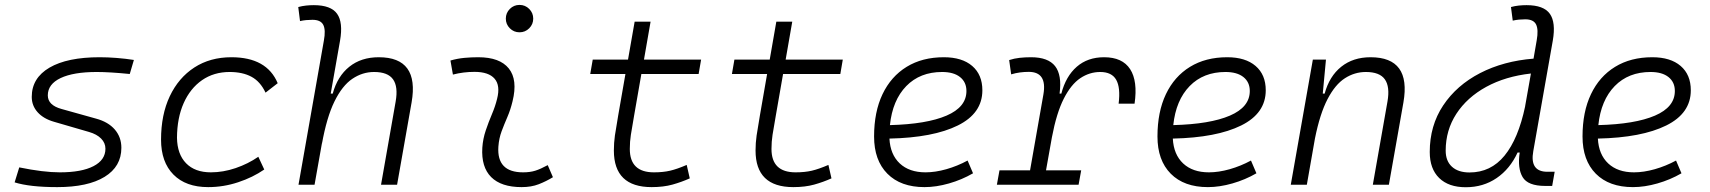

<svg xmlns="http://www.w3.org/2000/svg" viewBox="-20 -764 7071 794"><path d="M216.8 9.8Q103 9.8 40.5 -9.8L59.6 -71.8Q159.2 -51.3 227.5 -51.3Q317.4 -51.3 366.7 -76.9Q416 -102.5 416 -148.9Q416 -172.9 398.2 -190.9Q380.4 -209 348.1 -218.3L203.6 -260.3Q159.7 -272.9 135.5 -300Q111.3 -327.1 111.3 -363.3Q111.3 -441.4 184.8 -484.4Q258.3 -527.3 392.1 -527.3Q425.3 -527.3 462.2 -524.4Q499 -521.5 533.7 -516.1L516.6 -458Q432.6 -466.3 379.9 -466.3Q283.7 -466.3 230.7 -441.2Q177.7 -416 177.7 -369.6Q177.7 -329.1 233.9 -313.5L377.4 -273.4Q427.7 -259.8 454.8 -228.3Q481.9 -196.8 481.9 -152.8Q481.9 -75.2 412.6 -32.7Q343.3 9.8 216.8 9.8Z M852.1 -51.3Q902.8 -51.3 954.3 -68.8Q1005.9 -86.4 1048.3 -115.7L1072.8 -63Q1025.4 -30.3 964.8 -10.3Q904.3 9.8 840.8 9.8Q748.5 9.8 697.3 -42Q646 -93.8 646 -186.5Q646 -289.6 682.1 -366Q718.3 -442.4 783.7 -484.9Q849.1 -527.3 937 -527.3Q1083.5 -527.3 1128.4 -419.9L1078.1 -380.9Q1056.6 -426.8 1020 -446.5Q983.4 -466.3 929.7 -466.3Q864.3 -466.3 815.4 -432.4Q766.6 -398.4 739.5 -337.4Q712.4 -276.4 711.9 -194.3Q712.9 -126.5 749.5 -88.9Q786.1 -51.3 852.1 -51.3Z M1555.7 0 1616.2 -344.2Q1627 -405.3 1605.5 -435.8Q1584 -466.3 1526.9 -466.3Q1479 -466.3 1437.3 -438.2Q1395.5 -410.2 1363.3 -344.7Q1331.1 -279.3 1311 -167.5L1312.5 -178.2L1280.8 0H1214.4L1319.3 -595.7Q1327.6 -640.1 1316.9 -661.1Q1306.2 -682.1 1272 -682.1Q1259.3 -682.1 1246.3 -680.9Q1233.4 -679.7 1220.7 -676.8L1213.4 -734.9Q1229.5 -739.3 1245.6 -741Q1261.7 -742.7 1277.8 -742.7Q1348.6 -742.7 1374 -707Q1399.4 -671.4 1386.2 -595.7L1347.7 -377H1356Q1375.5 -448.7 1424.6 -488Q1473.6 -527.3 1546.4 -527.3Q1714.8 -527.3 1682.1 -340.3L1622.1 0Z M2245.1 -81.1 2266.6 -31.2Q2238.8 -14.2 2208 -2.2Q2177.2 9.8 2137.2 9.8Q2052.7 9.8 2011.2 -31.7Q1969.7 -73.2 1974.6 -153.3Q1977.1 -189.9 1988.8 -224.6Q2000.5 -259.3 2014.4 -292Q2028.3 -324.7 2035.6 -355Q2049.8 -410.2 2025.4 -438.5Q2001 -466.8 1942.4 -466.8Q1896 -466.8 1853 -455.6L1842.8 -513.7Q1871.6 -522 1900.4 -524.7Q1929.2 -527.3 1958 -527.3Q2046.9 -527.3 2084.2 -480.7Q2121.6 -434.1 2099.6 -345.2Q2091.3 -310.5 2078.4 -280.5Q2065.4 -250.5 2054.4 -221.2Q2043.5 -191.9 2041 -157.7Q2033.7 -51.3 2143.1 -51.3Q2171.9 -51.3 2193.6 -58.1Q2215.3 -64.9 2245.1 -81.1ZM2128.4 -630.4Q2105 -630.4 2088.4 -647Q2071.8 -663.6 2071.8 -687Q2071.8 -710.4 2088.4 -727.1Q2105 -743.7 2128.4 -743.7Q2151.9 -743.7 2168.5 -727.1Q2185.1 -710.4 2185.1 -687Q2185.1 -663.6 2168.5 -647Q2151.9 -630.4 2128.4 -630.4Z M2674.8 9.8Q2518.6 9.8 2518.6 -141.6Q2518.6 -173.3 2522.9 -203.6Q2527.3 -233.9 2536.6 -287.1L2566.4 -458H2420.9L2431.2 -517.6H2577.1L2604.5 -674.3H2670.4L2643.1 -517.6H2879.4L2869.1 -458H2632.3L2602.5 -287.1Q2593.3 -234.9 2588.9 -206.5Q2584.5 -178.2 2584.5 -147.9Q2584.5 -51.3 2684.1 -51.3Q2722.2 -51.3 2751.2 -58.1Q2780.3 -64.9 2819.8 -82L2832.5 -26.4Q2798.8 -11.2 2761.2 -0.7Q2723.6 9.8 2674.8 9.8Z M3260.7 9.8Q3104.5 9.8 3104.5 -141.6Q3104.5 -173.3 3108.9 -203.6Q3113.3 -233.9 3122.6 -287.1L3152.3 -458H3006.8L3017.1 -517.6H3163.1L3190.4 -674.3H3256.3L3229 -517.6H3465.3L3455.1 -458H3218.3L3188.5 -287.1Q3179.2 -234.9 3174.8 -206.5Q3170.4 -178.2 3170.4 -147.9Q3170.4 -51.3 3270 -51.3Q3308.1 -51.3 3337.2 -58.1Q3366.2 -64.9 3405.8 -82L3418.5 -26.4Q3384.8 -11.2 3347.2 -0.7Q3309.6 9.8 3260.7 9.8Z M3807.6 -51.3Q3847.7 -51.3 3893.3 -64.2Q3939 -77.1 3981.4 -100.1L4003.9 -47.4Q3957.5 -20.5 3904.5 -5.4Q3851.6 9.8 3803.2 9.8Q3704.6 9.8 3649.7 -45.7Q3594.7 -101.1 3594.7 -199.7Q3594.7 -301.3 3629.6 -374.5Q3664.6 -447.8 3729.2 -487.5Q3793.9 -527.3 3883.3 -527.3Q3958.5 -527.3 4000.5 -491.2Q4042.5 -455.1 4042.5 -390.6Q4042.5 -295.4 3940.9 -245.1Q3839.4 -194.8 3658.2 -190.9Q3661.6 -125 3700.9 -88.1Q3740.2 -51.3 3807.6 -51.3ZM3660.2 -246.6Q3812 -250.5 3894.3 -285.9Q3976.6 -321.3 3976.6 -387.7Q3976.6 -424.3 3950.2 -445.3Q3923.8 -466.3 3876 -466.3Q3784.7 -466.3 3727.8 -408Q3670.9 -349.6 3660.2 -246.6Z M4102.5 0 4113.3 -59.6H4239.7L4294.9 -373.5Q4311 -466.8 4234.4 -466.8Q4215.8 -466.8 4197.8 -464.4Q4179.7 -461.9 4161.6 -456.5L4153.3 -515.6Q4174.3 -522.5 4197 -524.9Q4219.7 -527.3 4243.7 -527.3Q4314.5 -527.3 4343.3 -490.5Q4372.1 -453.6 4361.8 -377H4369.1Q4387.7 -448.7 4432.9 -488Q4478 -527.3 4545.9 -527.3Q4621.6 -527.3 4653.6 -478Q4685.5 -428.7 4671.9 -335.4H4606Q4614.3 -401.9 4595.9 -434.1Q4577.6 -466.3 4529.8 -466.3Q4485.8 -466.3 4447.5 -440.7Q4409.2 -415 4379.2 -356Q4349.1 -296.9 4330.1 -196.3L4305.7 -59.6H4451.2L4440.4 0Z M4979.5 -51.3Q5019.5 -51.3 5065.2 -64.2Q5110.8 -77.1 5153.3 -100.1L5175.8 -47.4Q5129.4 -20.5 5076.4 -5.4Q5023.4 9.8 4975.1 9.8Q4876.5 9.8 4821.5 -45.7Q4766.6 -101.1 4766.6 -199.7Q4766.6 -301.3 4801.5 -374.5Q4836.4 -447.8 4901.1 -487.5Q4965.8 -527.3 5055.2 -527.3Q5130.4 -527.3 5172.4 -491.2Q5214.4 -455.1 5214.4 -390.6Q5214.4 -295.4 5112.8 -245.1Q5011.2 -194.8 4830.1 -190.9Q4833.5 -125 4872.8 -88.1Q4912.1 -51.3 4979.5 -51.3ZM4832 -246.6Q4983.9 -250.5 5066.2 -285.9Q5148.4 -321.3 5148.4 -387.7Q5148.4 -424.3 5122.1 -445.3Q5095.7 -466.3 5047.9 -466.3Q4956.5 -466.3 4899.7 -408Q4842.8 -349.6 4832 -246.6Z M5317.9 0 5409.2 -517.6H5463.4L5450.2 -377H5458Q5477.5 -448.7 5526.6 -488Q5575.7 -527.3 5647.9 -527.3Q5816.4 -527.3 5783.7 -340.3L5723.6 0H5657.2L5717.8 -344.2Q5728.5 -405.3 5707 -435.8Q5685.5 -466.3 5628.4 -466.3Q5582 -466.3 5541.7 -440.4Q5501.5 -414.6 5470 -354.2Q5438.5 -293.9 5418 -191.9L5384.3 0Z M6041.5 10.3Q5970.7 10.3 5931.6 -27.8Q5892.6 -65.9 5892.6 -135.3Q5892.6 -244.6 5948.2 -328.1Q6003.9 -411.6 6100.8 -461.7Q6197.8 -511.7 6321.8 -521.5L6335 -597.7Q6342.8 -641.6 6332.3 -662.8Q6321.8 -684.1 6287.6 -684.1Q6274.9 -684.1 6261.7 -682.9Q6248.5 -681.6 6235.8 -678.7L6228.5 -734.9Q6244.6 -739.3 6260.7 -741Q6276.9 -742.7 6293 -742.7Q6363.8 -742.7 6389.2 -707Q6414.6 -671.4 6401.4 -595.7L6320.8 -139.2Q6305.2 -53.7 6378.9 -53.7H6409.2L6398.9 4.9H6370.1Q6298.3 4.9 6276.6 -31.7Q6254.9 -68.4 6264.6 -133.3H6255.9Q6224.6 -65.4 6169.2 -27.6Q6113.8 10.3 6041.5 10.3ZM6287.1 -324.2V-325.2L6311 -460Q6205.6 -448.2 6126.2 -404.8Q6046.9 -361.3 6002.7 -293.5Q5958.5 -225.6 5958.5 -141.1Q5958.5 -98.1 5984.4 -74.5Q6010.3 -50.8 6057.1 -50.8Q6145 -50.8 6201.9 -120.4Q6258.8 -189.9 6287.1 -324.2Z M6737.3 -51.3Q6777.3 -51.3 6823 -64.2Q6868.7 -77.1 6911.1 -100.1L6933.6 -47.4Q6887.2 -20.5 6834.2 -5.4Q6781.2 9.8 6732.9 9.8Q6634.3 9.8 6579.3 -45.7Q6524.4 -101.1 6524.4 -199.7Q6524.4 -301.3 6559.3 -374.5Q6594.2 -447.8 6658.9 -487.5Q6723.6 -527.3 6813 -527.3Q6888.2 -527.3 6930.2 -491.2Q6972.2 -455.1 6972.2 -390.6Q6972.2 -295.4 6870.6 -245.1Q6769 -194.8 6587.9 -190.9Q6591.3 -125 6630.6 -88.1Q6669.9 -51.3 6737.3 -51.3ZM6589.8 -246.6Q6741.7 -250.5 6824 -285.9Q6906.2 -321.3 6906.2 -387.7Q6906.2 -424.3 6879.9 -445.3Q6853.5 -466.3 6805.7 -466.3Q6714.4 -466.3 6657.5 -408Q6600.6 -349.6 6589.8 -246.6Z"/></svg>

Font: Cascadia Mono Light
Style: Italic
Weight: 300
Italic angle: -10°
Monospace: yes
Designer: Aaron Bell
Foundry: Saja Typeworks
Version: Version 2404.023; ttfautohint (v1.8.4)